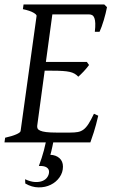

<svg xmlns="http://www.w3.org/2000/svg" viewBox="-20 -635 502 856"><path d="M260.7 107.9Q260.7 133.8 245.6 155.3Q230.5 176.8 206.3 188.7Q182.1 200.7 152.1 200.4Q122.1 200.2 92.8 183.1L91.8 164.1Q117.2 175.8 137.2 176.5Q157.2 177.2 170.9 171.1Q184.6 165 191.7 153.8Q198.7 142.6 198.7 130.9Q198.7 118.2 187.5 111.1Q176.3 104 153.3 105Q167 68.4 175.8 35.2Q180.7 16.6 184.1 0H0L2.9 -21Q33.7 -27.8 52.2 -35.9Q70.8 -43.9 71.8 -50.8L143.1 -564Q144 -569.8 128.9 -578.6Q113.8 -587.4 82 -594.2L85 -615.2H444.8L457 -603Q454.6 -590.3 450.9 -575.2Q447.3 -560.1 442.6 -544.9Q438 -529.8 433.1 -516.1Q428.2 -502.4 423.8 -493.2H402.8Q405.3 -515.6 404.8 -530.5Q404.3 -545.4 400.9 -554.4Q397.5 -563.5 391.6 -567.1Q385.7 -570.8 377 -570.8H213.4L184.6 -358.9H367.2L377 -345.2Q372.1 -338.4 366 -331.1Q359.9 -323.7 353.3 -316.7Q346.7 -309.6 340.3 -303.5Q334 -297.4 329.1 -293Q321.3 -301.3 312.5 -306.4Q303.7 -311.5 290.8 -314.5Q277.8 -317.4 259 -318.6Q240.2 -319.8 212.9 -319.8H179.2L146 -75.2Q145 -67.9 147.5 -62.3Q149.9 -56.6 159.2 -52.5Q168.5 -48.3 186 -46.1Q203.6 -43.9 232.9 -43.9H292Q312.5 -43.9 326.7 -46.4Q340.8 -48.8 352.3 -57.4Q363.8 -65.9 374.5 -82.5Q385.3 -99.1 398.9 -127.9L418 -119.1Q408.2 -76.7 398.2 -45.4Q388.2 -14.2 382.8 0H217.3Q215.3 9.8 213.4 19Q210.9 30.3 208.7 39.8Q206.5 49.3 204.6 55.2Q229.5 56.2 245.1 70.1Q260.7 84 260.7 107.9Z"/></svg>

Font: Gentium Plus APac
Style: Italic
Weight: 400
Italic angle: -8°
Designer: J. Victor Gaultney, Annie Olsen, Iska Routamaa, Becca Hirsbrunner
Foundry: SIL International
Version: Version 5.000